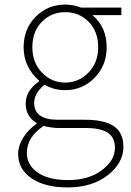

<svg xmlns="http://www.w3.org/2000/svg" viewBox="-20 -560 570 837"><path d="M275 257Q175 257 117 217Q59 177 59 110Q59 76 80.5 41Q102 6 139 -20V-24Q92 -52 92 -108Q92 -165 150 -205V-209Q83 -268 83 -354Q83 -434 135.5 -487Q188 -540 264 -540Q300 -540 333 -527H509V-494H383Q445 -442 445 -354Q445 -275 392.5 -221Q340 -167 264 -167Q213 -167 175 -191Q129 -155 129 -111Q129 -38 232 -38H349Q436 -38 477 -9.5Q518 19 518 80Q518 150 450 203.5Q382 257 275 257ZM408 -354Q408 -423 366.5 -465Q325 -507 264 -507Q204 -507 162.5 -465Q121 -423 121 -354Q121 -287 163 -243.5Q205 -200 264 -200Q323 -200 365.5 -243.5Q408 -287 408 -354ZM277 225Q367 225 424 182Q481 139 481 84Q481 39 449.5 18.5Q418 -2 354 -2H234Q207 -2 170 -11Q97 38 97 107Q97 160 144.5 192.5Q192 225 277 225Z"/></svg>

Font: Noto Sans Korean Thin
Style: Regular
Weight: 250
Designer: Ryoko NISHIZUKA  (kana & ideographs); Paul D. Hunt (Latin, Greek & Cyrillic); Wenlong ZHANG  (bopomofo); Sandoll Communi
Foundry: Adobe Systems Incorporated
Version: Version 1.0001;PS 1;hotconv 1.0.78;makeotf.lib2.5.61930